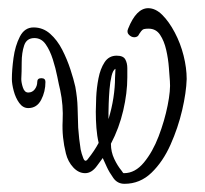

<svg xmlns="http://www.w3.org/2000/svg" viewBox="-20 -432 500 469"><path d="M284 17Q267 17 257 3Q247 -11 241 -24L231 -46L217 -27Q204 -9 188 -9Q172 -9 159 -23Q146 -37 141 -57Q131 -97 133 -136Q135 -175 127 -212Q124 -224 120 -244.5Q116 -265 109 -287Q102 -309 91.5 -324Q81 -339 64 -339Q45 -339 39 -321Q33 -303 33 -279.5Q33 -256 32 -239Q32 -230 36 -218Q40 -206 49 -206Q59 -206 65 -214Q71 -222 71 -232Q71 -241 81 -241Q91 -241 91 -232Q91 -208 80.5 -188Q70 -168 49 -168Q36 -168 27 -180.5Q18 -193 13.5 -210Q9 -227 9 -239Q9 -261 13 -290.5Q17 -320 28.5 -342.5Q40 -365 62 -365Q85 -365 102.5 -349.5Q120 -334 132 -310.5Q144 -287 152 -262.5Q160 -238 164 -220Q169 -192 169.5 -170Q170 -148 171 -120Q173 -92 177 -67Q179 -57 183.5 -45.5Q188 -34 195 -44Q211 -64 221 -83Q217 -100 215.5 -119.5Q214 -139 214 -159Q214 -172 215 -194.5Q216 -217 220.5 -240.5Q225 -264 235.5 -280Q246 -296 265 -296Q281 -296 286 -287Q291 -278 291 -265.5Q291 -253 291 -243Q291 -205 281 -162Q271 -119 251 -81V-80Q251 -61 259 -44Q267 -27 277 -15Q281 -8 283 -9Q310 -9 331.5 -35Q353 -61 367.5 -99Q382 -137 389.5 -174.5Q397 -212 395 -234Q394 -246 392.5 -267Q391 -288 386 -310Q381 -332 371 -347Q361 -362 343 -362Q336 -362 332 -361Q328 -360 325 -356Q322 -352 320 -349Q317 -341 308 -341Q301 -341 295 -347Q289 -353 293 -362Q313 -412 342 -412Q360 -412 376.5 -395.5Q393 -379 407 -352.5Q421 -326 428.5 -296Q436 -266 436 -239Q435 -206 425 -163Q415 -120 396.5 -78.5Q378 -37 350 -10Q322 17 284 17ZM245 -141Q253 -167 257 -193Q261 -219 261 -242Q261 -247 261.5 -252.5Q262 -258 262 -263V-264Q256 -261 252.5 -246.5Q249 -232 247.5 -213.5Q246 -195 245.5 -179Q245 -163 245 -157Z"/></svg>

Font: Ruge Boogie
Style: Regular
Weight: 400
Designer: Robert E. Leuschke
Foundry: Robert E. Leuschke
Version: Version 1.010; ttfautohint (v1.8.3)